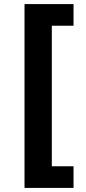

<svg xmlns="http://www.w3.org/2000/svg" viewBox="-20 -720 420 940"><path d="M100 200V-700H340V-594H233.7V94H340V200Z"/></svg>

Font: Golos Text
Style: Regular
Weight: 400
Designer: A.Korolkova, Vitaly Kuzmin
Foundry: ParaType Ltd
Version: Version 2.004